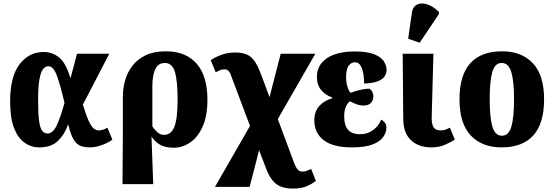

<svg xmlns="http://www.w3.org/2000/svg" viewBox="-20 -849 3227 1119"><path d="M208 10Q162 10 123.5 -17Q85 -44 62 -102.5Q39 -161 39 -257Q39 -403 94 -474.5Q149 -546 234 -546Q285 -546 324.5 -514Q364 -482 389 -397H392L429 -536H617L463 -239Q482 -177 497 -144.5Q512 -112 526 -100.5Q540 -89 557 -89Q565 -89 578 -92.5Q591 -96 606 -105L635 -35Q605 -14 569.5 -2Q534 10 503 10Q470 10 447 0Q424 -10 407.5 -38.5Q391 -67 378 -122H376Q357 -66 318 -28Q279 10 208 10ZM257 -71Q288 -71 310 -117Q332 -163 356 -249Q331 -356 311 -409.5Q291 -463 262 -463Q244 -463 230.5 -445.5Q217 -428 209.5 -384.5Q202 -341 202 -264Q202 -184 208 -142.5Q214 -101 226.5 -86Q239 -71 257 -71Z M694 224 696 -82V-285Q696 -333 709 -380Q722 -427 751.5 -465.5Q781 -504 829 -527Q877 -550 947 -550Q1063 -550 1126 -478Q1189 -406 1189 -268Q1189 -173 1161 -111Q1133 -49 1088 -18.5Q1043 12 993 12Q943 12 913.5 -5Q884 -22 864 -52H863L873 224ZM936 -63Q977 -63 996 -109.5Q1015 -156 1015 -267Q1015 -380 999 -431Q983 -482 941 -482Q902 -482 885 -446Q868 -410 868 -347V-112Q879 -95 896.5 -79Q914 -63 936 -63Z M1233 240 1437 -115 1323 -418Q1318 -430 1310 -437.5Q1302 -445 1287 -445Q1274 -445 1260.5 -439Q1247 -433 1237 -428L1208 -498Q1237 -518 1273.5 -530.5Q1310 -543 1349 -543Q1389 -543 1415.5 -532.5Q1442 -522 1461 -496.5Q1480 -471 1498 -424L1551 -283L1616 -536H1818L1599 -155L1697 108Q1706 129 1715.5 140Q1725 151 1743 151Q1757 151 1770 146Q1783 141 1793 135L1821 205Q1799 223 1767 236.5Q1735 250 1687 250Q1652 250 1623.5 241Q1595 232 1571.5 206Q1548 180 1530 131L1490 26L1435 240Z M2031 10Q1921 10 1866.5 -32Q1812 -74 1812 -148Q1812 -200 1841.5 -232Q1871 -264 1916 -276V-281Q1877 -294 1852 -324Q1827 -354 1827 -401Q1827 -470 1885 -509.5Q1943 -549 2047 -549Q2121 -549 2161.5 -532.5Q2202 -516 2217.5 -491Q2233 -466 2233 -442Q2233 -423 2222.5 -405.5Q2212 -388 2183.5 -376Q2155 -364 2102 -362Q2102 -417 2089 -451.5Q2076 -486 2049 -486Q2026 -486 2011.5 -465Q1997 -444 1997 -400Q1997 -370 2004.5 -345Q2012 -320 2023 -308Q2043 -316 2075 -324Q2107 -332 2134 -332Q2156 -316 2156 -287Q2156 -264 2141.5 -249Q2127 -234 2099 -234Q2076 -234 2056 -242Q2036 -250 2019 -259Q2007 -250 1996.5 -228.5Q1986 -207 1986 -170Q1986 -119 2008 -93Q2030 -67 2078 -67Q2114 -67 2139.5 -81.5Q2165 -96 2180.5 -116Q2196 -136 2202 -152Q2213 -146 2222.5 -134.5Q2232 -123 2232 -104Q2232 -77 2213.5 -50.5Q2195 -24 2151 -7Q2107 10 2031 10Z M2495 10Q2420 10 2375 -32Q2330 -74 2330 -160L2327 -536H2506L2496 -166Q2495 -128 2506 -108.5Q2517 -89 2547 -89Q2563 -89 2575 -93Q2587 -97 2602 -105L2631 -35Q2612 -23 2576.5 -6.5Q2541 10 2495 10ZM2426 -600 2359 -623 2380 -772Q2384 -804 2402 -817Q2420 -830 2444 -828.5Q2468 -827 2493 -813.5Q2518 -800 2538 -779V-767Z M2903 10Q2789 10 2723.5 -59.5Q2658 -129 2658 -270Q2658 -411 2721 -480.5Q2784 -550 2906 -550Q3020 -550 3085.5 -480.5Q3151 -411 3151 -270Q3151 -129 3088 -59.5Q3025 10 2903 10ZM2905 -58Q2945 -58 2960.5 -112Q2976 -166 2976 -270Q2976 -375 2960 -428.5Q2944 -482 2904 -482Q2864 -482 2849 -428.5Q2834 -375 2834 -270Q2834 -166 2849.5 -112Q2865 -58 2905 -58Z"/></svg>

Font: Noto Serif Condensed Black
Style: Regular
Weight: 900
Width: 3
Designer: Monotype Design Team
Foundry: Monotype Imaging Inc.
Version: Version 2.015; ttfautohint (v1.8.4.7-5d5b)